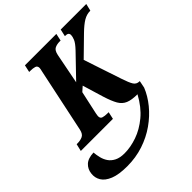

<svg xmlns="http://www.w3.org/2000/svg" viewBox="-320 -886 1370 1370"><g transform="rotate(-45 364.5 -201.0)"><path d="M11 0 24 -55H34Q61 -55 83.5 -65Q106 -75 114 -112L215 -590Q219 -607 220.5 -615Q222 -623 222 -627Q222 -648 204.5 -653.5Q187 -659 160 -659H149L161 -714H478L466 -659H455Q429 -659 408 -649Q387 -639 379 -600L334 -370L492 -534Q528 -572 537.5 -595.5Q547 -619 547 -634Q547 -647 539 -653.5Q531 -660 510 -660L522 -714H780L767 -660Q730 -660 697.5 -640.5Q665 -621 622 -579L485 -445L580 -160Q599 -102 614 -78.5Q629 -55 658 -55H661L650 0Q626 60 580.5 116Q535 172 472 216.5Q409 261 332 286.5Q255 312 168 312Q84 312 34.5 292Q-15 272 -35 239Q-55 206 -50 167Q-46 127 -18 100.5Q10 74 67 72Q69 99 76 127.5Q83 156 99 179.5Q115 203 144.5 218Q174 233 220 233Q281 233 347.5 210Q414 187 475.5 136Q537 85 583 0Q525 0 491.5 -14Q458 -28 438 -62.5Q418 -97 398 -161L350 -320L315 -289L277 -115Q275 -105 274 -98Q273 -91 273 -87Q273 -66 290.5 -60.5Q308 -55 336 -55H347L335 0Z"/></g></svg>

Font: Noto Serif Condensed ExtraBold
Style: Italic
Weight: 800
Width: 3
Italic angle: -12°
Designer: Monotype Design Team
Foundry: Monotype Imaging Inc.
Version: Version 2.014; ttfautohint (v1.8.4.7-5d5b)